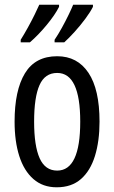

<svg xmlns="http://www.w3.org/2000/svg" viewBox="-20 -786 485 816"><path d="M403 -269Q403 -186 383.5 -123Q364 -60 324 -25Q284 10 221 10Q162 10 122 -25Q82 -60 62 -122.5Q42 -185 42 -269Q42 -402 86 -474.5Q130 -547 223 -547Q309 -547 356 -476.5Q403 -406 403 -269ZM125 -269Q125 -166 148.5 -113.5Q172 -61 223 -61Q321 -61 321 -269Q321 -476 223 -476Q171 -476 148 -424.5Q125 -373 125 -269ZM375 -757Q364 -735 342.5 -706Q321 -677 296.5 -650Q272 -623 253 -606H212V-617Q227 -639 243 -668Q259 -697 272 -724Q285 -751 291 -766H375ZM231 -757Q214 -723 178.5 -680Q143 -637 107 -606H68V-617Q83 -641 98.5 -669Q114 -697 127 -723.5Q140 -750 147 -766H231Z"/></svg>

Font: Noto Sans Sinhala ExtraCondensed
Style: Regular
Weight: 400
Width: 2
Designer: Jelle Bosma - Monotype Design Team
Foundry: Monotype Imaging Inc.
Version: Version 2.006; ttfautohint (v1.8.4.7-5d5b)